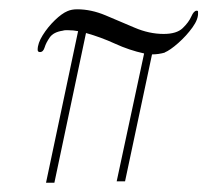

<svg xmlns="http://www.w3.org/2000/svg" viewBox="-20 -387 462 413"><path d="M79 6 148 -320Q143 -321 137.5 -321.5Q132 -322 127 -322Q124 -322 121 -322Q118 -322 115 -321Q95 -318 87 -306.5Q79 -295 76 -285Q73 -275 66 -275Q61 -275 61 -280Q61 -294 72 -311.5Q83 -329 98 -343.5Q113 -358 125 -363Q134 -367 146 -367Q176 -367 207 -354Q238 -341 269.5 -327.5Q301 -314 332 -314Q360 -314 373 -326.5Q386 -339 391.5 -351.5Q397 -364 403 -364Q406 -364 406 -362V-360Q407 -346 394 -328Q381 -310 363.5 -294.5Q346 -279 334 -274H335Q328 -272 321 -271Q314 -270 307 -270L249 3H231L290 -272Q258 -279 227.5 -293Q197 -307 165 -316L97 6Z"/></svg>

Font: Mea Culpa
Style: Regular
Weight: 400
Designer: Robert E. Leuschke
Foundry: Robert E. Leuschke
Version: Version 1.010; ttfautohint (v1.8.3)